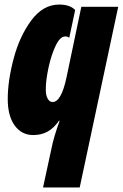

<svg xmlns="http://www.w3.org/2000/svg" viewBox="-20 -583 539 843"><path d="M206 69Q216 18 242 -53H239Q217 -21 189.5 -5.5Q162 10 126 10Q75 10 44.5 -32Q14 -74 14 -148Q14 -228 40 -326Q66 -424 117.5 -493.5Q169 -563 240 -563Q287 -563 310 -539L284 -417Q278 -423 266 -423Q244 -423 224.5 -382.5Q205 -342 193 -286Q181 -230 181 -190Q181 -164 189.5 -149.5Q198 -135 211 -135Q249 -135 272 -243L337 -553H499L330 240H169Z"/></svg>

Font: Noto Sans UI CondBlack
Style: Italic
Weight: 900
Width: 3
Italic angle: -12°
Designer: Monotype Design Team
Foundry: Monotype Imaging Inc.
Version: Version 1.001